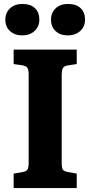

<svg xmlns="http://www.w3.org/2000/svg" viewBox="-20 -951 457 971"><path d="M49 0V-73L95 -81Q114 -84 119.5 -94.5Q125 -105 125 -131V-573Q125 -598 119 -607.5Q113 -617 92 -621L49 -627V-700H368V-627L322 -620Q304 -617 298 -606.5Q292 -596 292 -569V-128Q292 -102 297.5 -93.5Q303 -85 324 -81L368 -73V0ZM323 -772Q285 -772 261.5 -793.5Q238 -815 238 -852Q238 -887 261.5 -909Q285 -931 323 -931Q366 -931 388 -909.5Q410 -888 410 -852Q410 -816 385.5 -794Q361 -772 323 -772ZM93 -772Q55 -772 31 -793.5Q7 -815 7 -852Q7 -887 31 -909Q55 -931 93 -931Q135 -931 157 -909.5Q179 -888 179 -852Q179 -816 154.5 -794Q130 -772 93 -772Z"/></svg>

Font: Literata
Style: Bold
Weight: 700
Designer: Latin by Veronika Burian and Jose Scaglione. Greek by Irene Vlachou. Cyrillic by Vera Evstafieva.
Foundry: TypeTogether
Version: Version 3.103; ttfautohint (v1.8.4.7-5d5b);gftools[0.9.29]